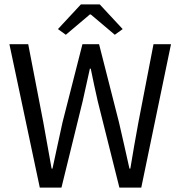

<svg xmlns="http://www.w3.org/2000/svg" viewBox="-20 -858 826 878"><path d="M162 0 23 -656H109L178 -299Q187 -245 197 -193Q207 -141 216 -87H220Q231 -141 243 -193.5Q255 -246 266 -299L357 -656H433L524 -299Q536 -247 548 -194Q560 -141 572 -87H576Q585 -141 594 -193.5Q603 -246 613 -299L682 -656H762L626 0H526L427 -395Q418 -433 410.5 -469.5Q403 -506 395 -544H391Q383 -506 374.5 -469.5Q366 -433 358 -395L261 0ZM245 -725 350 -838H436L541 -725L505 -699L395 -792H391L281 -699Z"/></svg>

Font: Pinyin1712
Style: Regular
Weight: 400
Version: Version 1